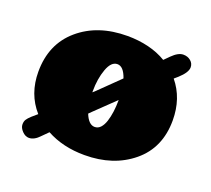

<svg xmlns="http://www.w3.org/2000/svg" viewBox="-93 -608 818 744"><g transform="rotate(20 315.5 -236.0)"><path d="M263 -232 271 -239 355 -321 358 -324Q343 -368 317.5 -368Q292 -368 277.5 -328Q263 -288 263 -237Q263 -236 263 -234.5Q263 -233 263 -232ZM276 -149Q292 -109 317 -109Q331 -109 341 -120Q351 -131 357 -149.5Q363 -168 366 -190.5Q369 -213 369 -237V-238V-239L367 -237L287 -160ZM499 -465Q524 -490 545 -490Q563 -490 575.5 -479.5Q588 -469 588 -453Q588 -432 556 -403L541 -390Q593 -327 593 -236Q593 -123 514.5 -58Q436 7 317 7Q228 7 160 -30L136 -6Q114 18 92 18Q77 18 64 4.5Q51 -9 51 -23Q51 -35 56 -43Q61 -51 73 -62L95 -81Q39 -144 39 -236Q39 -350 117 -417Q195 -484 317 -484Q363 -484 404 -474Q445 -464 478 -444Z"/></g></svg>

Font: Coiny
Style: Regular
Weight: 400
Version: Version 001.001